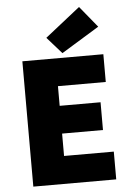

<svg xmlns="http://www.w3.org/2000/svg" viewBox="-60 -948 676 992"><g transform="rotate(-5 278.0 -452.0)"><path d="M72 0H502V-144H244V-260H456V-404H244V-506H492V-650H72ZM282 -674 478 -794 388 -904 206 -760Z"/></g></svg>

Font: Giro Sans Black
Style: Regular
Weight: 900
Designer: Paul D. Hunt
Foundry: Adobe Systems Incorporated
Version: Version 1.000;PS 1.0;hotconv 1.0.88;makeotf.lib2.5.647800